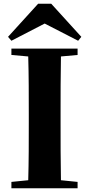

<svg xmlns="http://www.w3.org/2000/svg" viewBox="-20 -1007 477 1027"><path d="M254 -987H184L23 -810L41 -789L219 -881L398 -789L415 -810ZM41 -713 131 -705C134 -602 134 -499 134 -395V-351C134 -247 134 -144 131 -43L41 -34V0H395V-34L306 -43C304 -146 304 -249 304 -352V-395C304 -499 304 -603 306 -705L395 -713V-747H41Z"/></svg>

Font: Source Han Serif KR Heavy
Style: Regular
Weight: 900
Designer: Ryoko NISHIZUKA 西塚涼子 (kana & ideographs); Frank Grießhammer (Latin, Greek & Cyrillic); Wenlong ZHANG 张文龙 (bopomofo); San
Foundry: Adobe
Version: Version 2.001;hotconv 1.1.0;makeotfexe 2.6.0